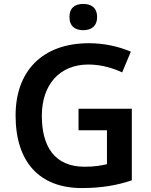

<svg xmlns="http://www.w3.org/2000/svg" viewBox="-20 -943 766 973"><path d="M402 -923C363 -923 332 -906 332 -857C332 -808 363 -790 402 -790C440 -790 472 -808 472 -857C472 -906 440 -923 402 -923ZM378 -392V-283H522V-111C492 -104 460 -98 409 -98C254 -98 192 -204 192 -356C192 -514 282 -616 428 -616C492 -616 553 -598 599 -576L643 -681C583 -707 509 -724 431 -724C193 -724 59 -581 59 -358C59 -123 179 10 395 10C496 10 572 -4 648 -29V-392Z"/></svg>

Font: Noto Sans Vithkuqi SemiBold
Style: Regular
Weight: 600
Version: Version 1.001